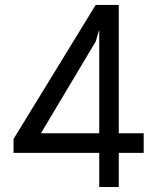

<svg xmlns="http://www.w3.org/2000/svg" viewBox="-20 -747 631 767"><path d="M554 -214.5V-136.4H454.5V0H376.4V-136.4H34.1V-191.8L362.2 -727.3H454.5V-214.5ZM143.5 -214.5H376.4V-628.2L362.2 -581Z"/></svg>

Font: Interface
Style: Regular
Weight: 400
Designer: Rasmus Andersson
Foundry: rsms
Version: Version 1.8